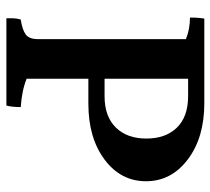

<svg xmlns="http://www.w3.org/2000/svg" viewBox="-50 -672 675 616"><g transform="rotate(90 288.0 -364.5)"><path d="M233 -362H289Q354 -362 389.5 -398Q425 -434 425 -496Q425 -558 390 -594Q355 -630 289 -630H233ZM313 -310H233V-112Q269 -97 324 -93Q324 -63 319 -47H39Q39 -54 39 -66Q39 -78 43 -93Q76 -98 91 -109Q106 -120 106 -148V-623Q74 -636 37 -636Q37 -640 37 -650Q37 -660 40 -682H312Q422 -682 492 -629Q562 -576 562 -495Q562 -414 492.5 -362Q423 -310 313 -310Z"/></g></svg>

Font: Halant Semibold
Style: Regular
Weight: 600
Version: Version 1.100;PS 1.0;hotconv 1.0.78;makeotf.lib2.5.61930; tt